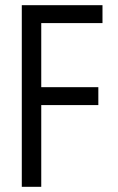

<svg xmlns="http://www.w3.org/2000/svg" viewBox="-20 -720 453 740"><path d="M64 -700H375V-631H139V-384H359V-315H139V0H64Z"/></svg>

Font: PT Sans Narrow
Style: Regular
Weight: 400
Width: 3
Designer: A.Korolkova, O.Umpeleva, V.Yefimov
Foundry: ParaType Ltd
Version: Version 2.003W OFL